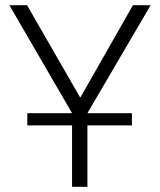

<svg xmlns="http://www.w3.org/2000/svg" viewBox="-20 -718 615 738"><path d="M257 0V-236H85V-283H257L16 -698H84L287 -345H290L491 -698H559L316 -283H487V-236H316V0Z"/></svg>

Font: IBM Plex Sans Light
Style: Regular
Weight: 300
Designer: Mike Abbink, Paul van der Laan, Pieter van Rosmalen
Foundry: Bold Monday
Version: Version 3.201